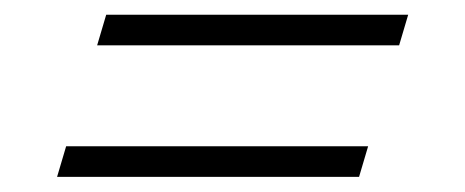

<svg xmlns="http://www.w3.org/2000/svg" viewBox="-20 -374 615 254"><path d="M120.5 -354.5H520L508 -314H108.5ZM67.5 -180.5H467L455 -140H55.5Z"/></svg>

Font: Newsreader 9pt Light
Style: Italic
Weight: 300
Italic angle: -17°
Designer: Hugues Gentile
Foundry: Production Type
Version: Version 1.003